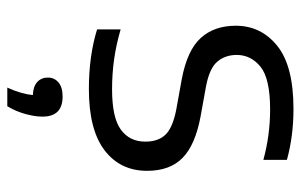

<svg xmlns="http://www.w3.org/2000/svg" viewBox="-169 -422 824 526"><g transform="rotate(90 243.0 -159.0)"><path d="M224 9.5Q133 9.5 60.5 -13V-77.5Q103.5 -65 143.2 -59.5Q183 -54 224.5 -54Q302 -54 335 -78Q368 -102 368 -145Q368 -181 348.5 -200.8Q329 -220.5 279.5 -230L196.5 -245Q117.5 -260 84 -297Q50.5 -334 50.5 -393Q50.5 -462 105.5 -506.5Q160.5 -551 278.5 -551Q353 -551 418 -533V-468.5Q350.5 -487 280 -487Q195.5 -487 163 -460.8Q130.5 -434.5 130.5 -395.5Q130.5 -364.5 148.5 -342.8Q166.5 -321 216 -311.5L299 -296.5Q377 -282 412.5 -247.2Q448 -212.5 448 -150Q448 -76.5 391.8 -33.5Q335.5 9.5 224 9.5ZM220 233Q229.5 212 234.2 195Q239 178 240.5 163Q216.5 162 204.5 150.8Q192.5 139.5 192.5 122Q192.5 104 205.8 92.8Q219 81.5 244.5 81.5Q299.5 81.5 299.5 136.5Q299.5 157.5 292.2 183.8Q285 210 271 233Z"/></g></svg>

Font: Encode Sans SemiExpanded SemiExpanded
Style: Regular
Weight: 400
Width: 6
Designer: Multiple Designers
Foundry: Impallari Type
Version: Version 3.000; ttfautohint (v1.8.3) -l 8 -r 50 -G 200 -x 14 